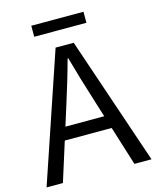

<svg xmlns="http://www.w3.org/2000/svg" viewBox="-129 -973 865 1061"><g transform="rotate(-15 304.0 -442.5)"><path d="M3.6 0 251.7 -733.4H355.3L604 0H506.2L377.9 -410.4Q358 -472.5 340.1 -533.4Q322.3 -594.3 304.2 -658H300.2Q282.9 -593.9 264.6 -533.2Q246.2 -472.5 226.7 -410.4L97.1 0ZM133.1 -224.1V-297.4H471.2V-224.1ZM153.2 -821.8V-884.8H451.8V-821.8Z"/></g></svg>

Font: Noto Sans HK Thin
Style: Regular
Weight: 100
Designer: Ryoko NISHIZUKA 西塚涼子 (kana, bopomofo & ideographs); Paul D. Hunt (Latin, Greek & Cyrillic); Sandoll Communications 산돌커뮤니
Foundry: Adobe
Version: Version 2.004-H2;hotconv 1.0.118;makeotfexe 2.5.65603